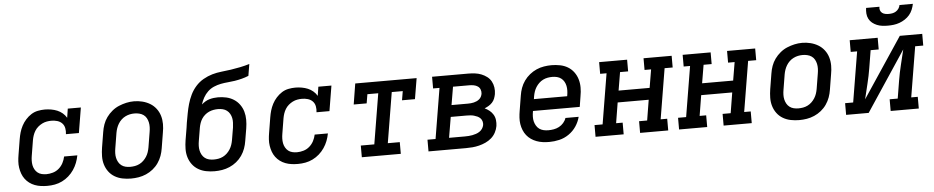

<svg xmlns="http://www.w3.org/2000/svg" viewBox="-42 -1058 6684 1374"><g transform="rotate(-5 3300.0 -371.0)"><path d="M253 8Q230 8 207 5Q184 2 163 -6Q142 -14 124.5 -27Q107 -40 94 -57.5Q81 -75 73.5 -95.5Q66 -116 62.5 -138.5Q59 -161 60.5 -184.5Q62 -208 66 -231L84 -341Q88 -366 95 -390Q102 -414 114 -437Q126 -460 144 -480Q162 -500 184 -514Q206 -528 231.5 -533Q257 -538 281 -538Q304 -538 327 -534Q350 -530 370.5 -521.5Q391 -513 408 -498.5Q425 -484 436 -465L446 -530H540L510 -349H417Q420 -371 416 -392Q412 -413 398 -427.5Q384 -442 363.5 -448Q343 -454 322 -454Q305 -454 288 -451Q271 -448 255 -440Q239 -432 225 -420Q211 -408 201.5 -392.5Q192 -377 186.5 -360.5Q181 -344 178 -327L160 -217Q157 -200 156.5 -182.5Q156 -165 159 -149Q162 -133 170 -118.5Q178 -104 190.5 -94Q203 -84 219.5 -80Q236 -76 253 -76Q276 -76 300 -83Q324 -90 343 -106.5Q362 -123 373.5 -145Q385 -167 390 -191H485Q480 -164 470 -138Q460 -112 444 -88.5Q428 -65 406.5 -46Q385 -27 359.5 -14.5Q334 -2 307 3Q280 8 253 8Z M854 8Q823 8 793 2Q763 -4 737.5 -19Q712 -34 694.5 -57.5Q677 -81 668.5 -109.5Q660 -138 660.5 -169Q661 -200 666 -231L684 -341Q688 -368 697.5 -395Q707 -422 724 -445.5Q741 -469 764 -488Q787 -507 813.5 -518Q840 -529 867 -535Q894 -541 922 -541Q953 -541 982.5 -533.5Q1012 -526 1037 -511Q1062 -496 1080 -472.5Q1098 -449 1106.5 -420.5Q1115 -392 1115 -361Q1115 -330 1109 -299L1091 -189Q1087 -162 1077.5 -135.5Q1068 -109 1051.5 -85Q1035 -61 1012 -42.5Q989 -24 962.5 -12.5Q936 -1 908.5 3.5Q881 8 854 8ZM855 -76Q872 -76 889 -79Q906 -82 922 -90Q938 -98 951 -110.5Q964 -123 973.5 -138Q983 -153 988.5 -169.5Q994 -186 997 -203L1015 -313Q1018 -330 1018.5 -347.5Q1019 -365 1015.5 -381.5Q1012 -398 1004 -412.5Q996 -427 982.5 -436.5Q969 -446 952 -450Q935 -454 918 -454Q901 -454 884.5 -450.5Q868 -447 852 -439Q836 -431 823 -418.5Q810 -406 801 -391Q792 -376 786.5 -360Q781 -344 778 -327L760 -217Q757 -200 756.5 -182.5Q756 -165 759.5 -149Q763 -133 771 -118.5Q779 -104 792 -94Q805 -84 821.5 -80Q838 -76 855 -76Q855 -76 855 -76Q855 -76 855 -76Z M1454 8Q1423 8 1393 2Q1363 -4 1337.5 -19Q1312 -34 1294.5 -57.5Q1277 -81 1268.5 -109.5Q1260 -138 1260.5 -169Q1261 -200 1266 -231L1281 -320Q1282 -329 1283.5 -337.5Q1285 -346 1286 -355Q1292 -388 1298 -421Q1304 -454 1313.5 -487.5Q1323 -521 1338.5 -553Q1354 -585 1378 -612Q1402 -639 1433.5 -657Q1465 -675 1498 -684.5Q1531 -694 1565 -697.5Q1599 -701 1633 -706Q1667 -711 1701 -718Q1735 -725 1768 -735L1754 -651Q1730 -641 1704.5 -634.5Q1679 -628 1654 -624Q1629 -620 1603.5 -618Q1578 -616 1552.5 -611Q1527 -606 1502.5 -595.5Q1478 -585 1458.5 -566.5Q1439 -548 1426 -524.5Q1413 -501 1405 -476Q1418 -487 1432 -495.5Q1446 -504 1461.5 -508.5Q1477 -513 1492.5 -515Q1508 -517 1523 -517Q1554 -517 1583 -510.5Q1612 -504 1636.5 -488.5Q1661 -473 1678 -449.5Q1695 -426 1703 -398Q1711 -370 1711 -339.5Q1711 -309 1706 -278L1691 -189Q1687 -162 1677.5 -135.5Q1668 -109 1651.5 -85Q1635 -61 1612 -42.5Q1589 -24 1562.5 -12.5Q1536 -1 1508.5 3.5Q1481 8 1454 8ZM1455 -76Q1472 -76 1489 -79Q1506 -82 1522 -90Q1538 -98 1551 -110.5Q1564 -123 1573.5 -138Q1583 -153 1588.5 -169.5Q1594 -186 1597 -203L1612 -292Q1614 -309 1615 -326.5Q1616 -344 1612.5 -360.5Q1609 -377 1601 -391Q1593 -405 1580 -415Q1567 -425 1550.5 -429Q1534 -433 1516 -433Q1500 -433 1483.5 -430Q1467 -427 1451.5 -420Q1436 -413 1422.5 -401.5Q1409 -390 1399.5 -375.5Q1390 -361 1384.5 -345Q1379 -329 1376 -313L1360 -217Q1357 -200 1356.5 -182.5Q1356 -165 1359.5 -149Q1363 -133 1371 -118.5Q1379 -104 1392 -94Q1405 -84 1421.5 -80Q1438 -76 1455 -76Q1455 -76 1455 -76Q1455 -76 1455 -76Z M2053 8Q2030 8 2007 5Q1984 2 1963 -6Q1942 -14 1924.5 -27Q1907 -40 1894 -57.5Q1881 -75 1873.5 -95.5Q1866 -116 1862.5 -138.5Q1859 -161 1860.5 -184.5Q1862 -208 1866 -231L1884 -341Q1888 -366 1895 -390Q1902 -414 1914 -437Q1926 -460 1944 -480Q1962 -500 1984 -514Q2006 -528 2031.5 -533Q2057 -538 2081 -538Q2104 -538 2127 -534Q2150 -530 2170.5 -521.5Q2191 -513 2208 -498.5Q2225 -484 2236 -465L2246 -530H2340L2310 -349H2217Q2220 -371 2216 -392Q2212 -413 2198 -427.5Q2184 -442 2163.5 -448Q2143 -454 2122 -454Q2105 -454 2088 -451Q2071 -448 2055 -440Q2039 -432 2025 -420Q2011 -408 2001.5 -392.5Q1992 -377 1986.5 -360.5Q1981 -344 1978 -327L1960 -217Q1957 -200 1956.5 -182.5Q1956 -165 1959 -149Q1962 -133 1970 -118.5Q1978 -104 1990.5 -94Q2003 -84 2019.5 -80Q2036 -76 2053 -76Q2076 -76 2100 -83Q2124 -90 2143 -106.5Q2162 -123 2173.5 -145Q2185 -167 2190 -191H2285Q2280 -164 2270 -138Q2260 -112 2244 -88.5Q2228 -65 2206.5 -46Q2185 -27 2159.5 -14.5Q2134 -2 2107 3Q2080 8 2053 8Z M2512 0V-84H2609L2669 -446H2591L2580 -381H2487L2511 -530H2952L2927 -381H2834L2845 -446H2766L2706 -84H2792V0Z M2991 0V-84H3049L3109 -446H3063V-530H3323Q3347 -530 3371 -527Q3395 -524 3416.5 -515.5Q3438 -507 3456.5 -493Q3475 -479 3486 -459Q3497 -439 3500.5 -415Q3504 -391 3500 -367Q3497 -351 3491 -335.5Q3485 -320 3473.5 -307.5Q3462 -295 3447.5 -286.5Q3433 -278 3418 -272Q3437 -263 3452.5 -250.5Q3468 -238 3478.5 -220.5Q3489 -203 3491.5 -181.5Q3494 -160 3491 -139Q3487 -115 3475 -92.5Q3463 -70 3444 -53.5Q3425 -37 3402 -26.5Q3379 -16 3355 -10Q3331 -4 3307.5 -2Q3284 0 3260 0ZM3184 -316H3302Q3312 -316 3323 -317Q3334 -318 3344.5 -320.5Q3355 -323 3365 -327.5Q3375 -332 3384 -339.5Q3393 -347 3398 -357Q3403 -367 3405 -378Q3407 -394 3401.5 -408.5Q3396 -423 3383.5 -431.5Q3371 -440 3355 -443Q3339 -446 3323 -446H3206ZM3146 -84H3260Q3274 -84 3287.5 -85Q3301 -86 3314 -88.5Q3327 -91 3340.5 -95.5Q3354 -100 3366 -108Q3378 -116 3386 -128Q3394 -140 3397 -154Q3399 -167 3395.5 -180Q3392 -193 3383 -202.5Q3374 -212 3362 -217.5Q3350 -223 3337.5 -226.5Q3325 -230 3311 -231Q3297 -232 3284 -232H3171Z M3859 8Q3835 8 3812 5Q3789 2 3767.5 -6Q3746 -14 3728 -26.5Q3710 -39 3696.5 -56Q3683 -73 3674.5 -94Q3666 -115 3662.5 -137.5Q3659 -160 3660.5 -184Q3662 -208 3666 -231L3684 -341Q3688 -368 3697.5 -394.5Q3707 -421 3724 -445Q3741 -469 3764 -487.5Q3787 -506 3813 -517.5Q3839 -529 3867 -533.5Q3895 -538 3921 -538Q3952 -538 3982.5 -532Q4013 -526 4038 -511Q4063 -496 4080.5 -472.5Q4098 -449 4106.5 -420.5Q4115 -392 4115 -361Q4115 -330 4109 -299L4097 -223H3761L3760 -217Q3757 -200 3756.5 -182Q3756 -164 3760 -148Q3764 -132 3772.5 -117.5Q3781 -103 3794 -93.5Q3807 -84 3824 -80Q3841 -76 3859 -76Q3878 -76 3898 -79.5Q3918 -83 3936 -92.5Q3954 -102 3968 -118Q3982 -134 3988 -153H4083Q4074 -117 4052.5 -85Q4031 -53 3999 -31Q3967 -9 3930.5 -0.5Q3894 8 3859 8ZM3775 -307H4014L4015 -313Q4018 -330 4018.5 -347.5Q4019 -365 4015.5 -381.5Q4012 -398 4004 -412Q3996 -426 3983 -436Q3970 -446 3953.5 -450Q3937 -454 3920 -454Q3903 -454 3886 -451Q3869 -448 3853 -440Q3837 -432 3824 -419.5Q3811 -407 3801.5 -392Q3792 -377 3786.5 -360.5Q3781 -344 3778 -327Z M4191 0V-84H4249L4309 -446H4263V-530H4464V-446H4406L4384 -315H4607L4629 -446H4582V-530H4784V-446H4726L4666 -84H4713V0H4511V-84H4569L4593 -231H4370L4346 -84H4393V0Z M4791 0V-84H4849L4909 -446H4863V-530H5064V-446H5006L4984 -315H5207L5229 -446H5182V-530H5384V-446H5326L5266 -84H5313V0H5111V-84H5169L5193 -231H4970L4946 -84H4993V0Z M5654 8Q5623 8 5593 2Q5563 -4 5537.5 -19Q5512 -34 5494.5 -57.5Q5477 -81 5468.5 -109.5Q5460 -138 5460.5 -169Q5461 -200 5466 -231L5484 -341Q5488 -368 5497.5 -395Q5507 -422 5524 -445.5Q5541 -469 5564 -488Q5587 -507 5613.5 -518Q5640 -529 5667 -535Q5694 -541 5722 -541Q5753 -541 5782.5 -533.5Q5812 -526 5837 -511Q5862 -496 5880 -472.5Q5898 -449 5906.5 -420.5Q5915 -392 5915 -361Q5915 -330 5909 -299L5891 -189Q5887 -162 5877.5 -135.5Q5868 -109 5851.5 -85Q5835 -61 5812 -42.5Q5789 -24 5762.5 -12.5Q5736 -1 5708.5 3.5Q5681 8 5654 8ZM5655 -76Q5672 -76 5689 -79Q5706 -82 5722 -90Q5738 -98 5751 -110.5Q5764 -123 5773.5 -138Q5783 -153 5788.5 -169.5Q5794 -186 5797 -203L5815 -313Q5818 -330 5818.5 -347.5Q5819 -365 5815.5 -381.5Q5812 -398 5804 -412.5Q5796 -427 5782.5 -436.5Q5769 -446 5752 -450Q5735 -454 5718 -454Q5701 -454 5684.5 -450.5Q5668 -447 5652 -439Q5636 -431 5623 -418.5Q5610 -406 5601 -391Q5592 -376 5586.5 -360Q5581 -344 5578 -327L5560 -217Q5557 -200 5556.5 -182.5Q5556 -165 5559.5 -149Q5563 -133 5571 -118.5Q5579 -104 5592 -94Q5605 -84 5621.5 -80Q5638 -76 5655 -76Q5655 -76 5655 -76Q5655 -76 5655 -76Z M5991 0V-84H6049L6109 -446H6063V-530H6264V-446H6206L6185 -318Q6176 -263 6162.5 -208.5Q6149 -154 6136 -99L6423 -530H6584V-446H6526L6466 -84H6513V0H6311V-84H6369L6390 -212Q6399 -267 6412.5 -321.5Q6426 -376 6439 -431L6153 0ZM6345 -610Q6324 -610 6304 -612.5Q6284 -615 6266 -622.5Q6248 -630 6233 -642Q6218 -654 6209 -671.5Q6200 -689 6198.5 -709.5Q6197 -730 6200 -750H6296Q6293 -737 6297 -725Q6301 -713 6310.5 -705.5Q6320 -698 6333 -695.5Q6346 -693 6358 -693Q6372 -693 6385 -695.5Q6398 -698 6410 -705.5Q6422 -713 6430 -725Q6438 -737 6440 -750H6536Q6532 -729 6523.5 -708.5Q6515 -688 6501 -671.5Q6487 -655 6468 -642.5Q6449 -630 6428 -622.5Q6407 -615 6386 -612.5Q6365 -610 6345 -610Z"/></g></svg>

Font: Iosevka Slab MdExObl
Style: Regular
Weight: 500
Width: 7
Italic angle: -9°
Monospace: yes
Designer: Belleve Invis
Foundry: Belleve Invis
Version: Version 11.1.1; ttfautohint (v1.8.3)